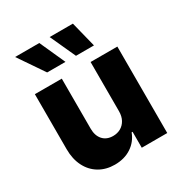

<svg xmlns="http://www.w3.org/2000/svg" viewBox="-177 -883 965 1020"><g transform="rotate(-30 306.0 -373.5)"><path d="M394.5 -530.3H558.6V0H402.3V-97.7H396.5Q378.4 -49.3 335.9 -21.2Q293.5 6.8 234.4 6.8Q180.7 6.8 139.4 -17.8Q98.1 -42.5 75.4 -87.6Q52.7 -132.8 52.7 -192.4V-530.3H217.8V-223.6Q217.8 -180.2 240.5 -155Q263.2 -129.9 302.7 -129.9Q328.6 -129.9 349.4 -141.6Q370.1 -153.3 382.3 -175.5Q394.5 -197.8 394.5 -228.5ZM60.5 -753.9H209L279.3 -597.7H167ZM272.5 -753.9H415L454.1 -597.7H343.8Z"/></g></svg>

Font: Pretendard GOV ExtraBold
Style: Regular
Weight: 800
Designer: Base glyphs from Inter by Rasmus Andersson; Hangeul glyphs from Noto Sans CJK(Source Han Sans) by Jang Soo-young and Kan
Foundry: Kil Hyung-jin
Version: Version 1.309